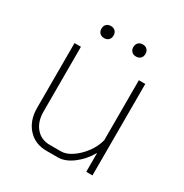

<svg xmlns="http://www.w3.org/2000/svg" viewBox="-156 -777 868 907"><g transform="rotate(30 278.0 -323.5)"><path d="M82 -146V-499H117V-146Q117 -91 145.5 -57.5Q174 -24 221 -24H283Q311 -24 342.5 -45.5Q374 -67 399 -101Q424 -135 433 -172V-499H468V0H434V-103Q406 -54 364.5 -23Q323 8 284 8H221Q159 8 120.5 -34.5Q82 -77 82 -146ZM158 -622Q158 -637 167 -646Q176 -655 191 -655Q206 -655 215 -646Q224 -637 224 -622Q224 -607 215 -598Q206 -589 191 -589Q176 -589 167 -598Q158 -607 158 -622ZM332 -622Q332 -637 341 -646Q350 -655 365 -655Q380 -655 389 -646Q398 -637 398 -622Q398 -607 389 -598Q380 -589 365 -589Q350 -589 341 -598Q332 -607 332 -622Z"/></g></svg>

Font: Bai Jamjuree ExtraLight
Style: Regular
Weight: 275
Designer: Katatrad Aksorn Co.,Ltd.
Foundry: Cadson Demak Co.,Ltd.
Version: Version 1.000; ttfautohint (v1.6)